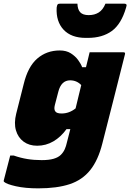

<svg xmlns="http://www.w3.org/2000/svg" viewBox="-63 -834 715 1054"><path d="M265 -557Q301 -557 325.5 -541.5Q350 -526 365.5 -505Q381 -484 388 -465H409Q414 -485 419 -505.5Q424 -526 429 -547H615Q626 -547 623 -536Q592 -410 560.5 -288.5Q529 -167 499 -47Q476 45 432.5 99.5Q389 154 319.5 177Q250 200 147 200Q76 200 24.5 188.5Q-27 177 -41 164Q-44 161 -42 155Q-33 119 -24.5 87.5Q-16 56 -7 20H13Q50 33 87 39Q124 45 166 45Q206 45 231.5 37.5Q257 30 271 16Q285 2 292.5 -15Q300 -32 304 -51Q313 -88 323 -125H302Q271 -82 230 -58Q189 -34 141 -34Q97 -34 66.5 -56.5Q36 -79 24.5 -118.5Q13 -158 26 -210L67 -372Q90 -468 141.5 -512.5Q193 -557 265 -557ZM241 -222Q249 -211 275 -211Q317 -211 352 -239Q361 -278 370 -313.5Q379 -349 383 -367Q358 -393 322 -393Q273 -393 257 -330L238 -257Q232 -233 241 -222ZM424 -751Q456 -751 479 -765.5Q502 -780 516 -814H618Q627 -814 630.5 -810Q634 -806 629 -792Q603 -702 551 -664Q499 -626 419 -626H408Q328 -626 286 -671Q244 -716 248 -792Q250 -806 253.5 -810Q257 -814 268 -814H362Q363 -782 377.5 -766.5Q392 -751 424 -751Z"/></svg>

Font: Recursive Sn Lnr St Blk
Style: Italic
Weight: 900
Italic angle: -15°
Version: Version 1.079;hotconv 1.0.112;makeotfexe 2.5.65598; ttfautoh